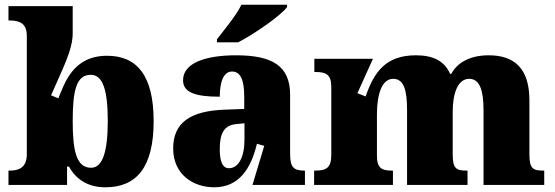

<svg xmlns="http://www.w3.org/2000/svg" viewBox="-20 -786 2357 816"><path d="M428 10C561 10 633 -76 633 -271C633 -464 563 -549 435 -549C291 -549 255 -434 228 -368L197 -381C244 -490 289 -572 289 -645V-760H16V-699H20C62 -699 94 -688 94 -633V-130C94 -70 55 -61 22 -61H16V0H265V-78H273C302 -26 351 10 428 10ZM367 -73C305 -73 289 -144 289 -271C289 -404 305 -468 366 -468C417 -468 438 -403 438 -272C438 -144 417 -73 367 -73Z M902 -606H992C1062 -642 1175 -721 1200 -756V-766H1006C985 -721 931 -657 902 -619ZM890 10C997 10 1047 -71 1072 -175L1103 -166L1053 0H1276V-61H1272C1227 -61 1213 -77 1213 -131V-383C1213 -507 1136 -551 983 -551C860 -551 758 -521 758 -445C758 -394 808 -375 914 -375C914 -446 934 -482 966 -482C1001 -482 1018 -449 1018 -375V-323L937 -320C789 -315 716 -265 716 -155C716 -43 803 10 890 10ZM953 -71C926 -71 914 -99 914 -152C914 -220 932 -255 988 -259L1019 -262V-191C1019 -118 993 -71 953 -71Z M1650 0V-61H1646C1602 -61 1582 -71 1582 -125V-301C1582 -380 1601 -451 1651 -451C1697 -451 1710 -402 1710 -317V0H1967V-61H1963C1918 -61 1904 -70 1904 -131V-312C1904 -387 1925 -451 1974 -451C2019 -451 2035 -402 2035 -317V0H2293V-61H2289C2244 -61 2230 -70 2230 -131V-360C2230 -494 2167 -551 2057 -551C1970 -551 1920 -514 1898 -472H1893C1870 -525 1823 -551 1748 -551C1620 -551 1570 -481 1534 -376L1499 -390L1565 -536H1316V-480H1320C1364 -480 1388 -471 1388 -417V-128C1388 -70 1364 -61 1319 -61H1315V0Z"/></svg>

Font: UArctic Serif Black
Style: Regular
Weight: 900
Designer: Customization by Puisto advertising & original work Monotype Design Team
Foundry: Monotype Imaging Inc.
Version: Version 2.004